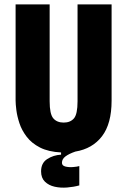

<svg xmlns="http://www.w3.org/2000/svg" viewBox="-20 -680 579 874"><path d="M341 164Q316 171 286 173.5Q256 176 229 170Q202 164 184.5 147Q167 130 167 100Q167 62 195 44Q223 26 258 24V14Q200 11 162 -8.5Q124 -28 101.5 -57.5Q79 -87 68.5 -119Q58 -151 54.5 -178.5Q51 -206 51 -222V-660H206V-219Q206 -161 222.5 -141.5Q239 -122 270 -122Q300 -122 316.5 -141Q333 -160 333 -219V-660H488V-222Q488 -117 444.5 -60Q401 -3 323 10Q294 20 278 32Q262 44 262 61Q262 74 277.5 78Q293 82 312 80.5Q331 79 341 76Z"/></svg>

Font: Bricolage Grotesque 12pt Condensed ExtraBold
Style: Regular
Weight: 800
Width: 3
Designer: Mathieu Triay
Foundry: Atelier Triay
Version: Version 1.001; ttfautohint (v1.8.4.7-5d5b);gftools[0.9.33.de